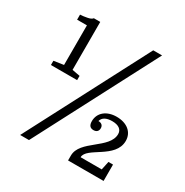

<svg xmlns="http://www.w3.org/2000/svg" viewBox="-169 -868 980 1016"><g transform="rotate(30 320.5 -360.0)"><path d="M146 10 532 -730H478L92 10ZM48 -418V-392H208V-418L160 -427V-720H121C116 -713 106 -708 89 -705C72 -702 59 -700 48 -700V-669H108V-427ZM428 -48C428 -110 592 -134 592 -242C592 -295 550 -329 487 -329C426 -329 384 -295 384 -243C384 -218 394 -206 415 -206C434 -206 444 -217 444 -234C444 -251 433 -261 414 -261C420 -285 443 -297 478 -297C517 -297 539 -281 539 -253C539 -163 379 -124 379 -30V0H596V-100H568L557 -48Z"/></g></svg>

Font: Domine
Style: Regular
Weight: 400
Designer: Pablo Impallari, Rodrigo Fuenzalida, Brenda Gallo
Foundry: Pablo Impallari, Rodrigo Fuenzalida, Brenda Gallo
Version: Version 2.000